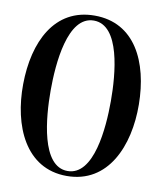

<svg xmlns="http://www.w3.org/2000/svg" viewBox="-87 -857 797 934"><g transform="rotate(10 311.5 -390.0)"><path d="M305.5 6C510.5 6 593.5 -193.5 591.5 -397C589.5 -607.5 504 -786 305.5 -786C107.5 -786 22 -607.5 20 -397C18 -193.5 101 6 305.5 6ZM305.5 -18.5C176 -18.5 157 -256.5 157 -390C157 -523.5 176 -761.5 305.5 -761.5C435.5 -761.5 454.5 -523.5 454.5 -390C454.5 -256.5 435.5 -18.5 305.5 -18.5Z"/></g></svg>

Font: Beautique Display
Style: Bold
Weight: 700
Designer: Nhat-Quang Ngo
Version: Version 1.100;Glyphs 3.2.3 (3260)